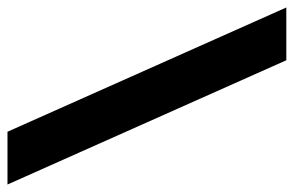

<svg xmlns="http://www.w3.org/2000/svg" viewBox="-165 -629 785 513"><g transform="rotate(-90 227.5 -372.5)"><path d="M323 0 -9 -745H132L464 0Z"/></g></svg>

Font: Plus Jakarta Text
Style: Bold
Weight: 700
Designer: Gumpita Rahayu
Foundry: Tokotype Studio
Version: Version 1.000